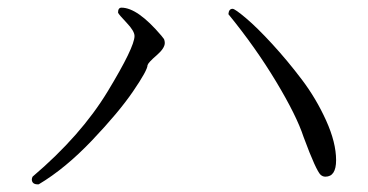

<svg xmlns="http://www.w3.org/2000/svg" viewBox="-20 -603 960 501"><path d="M587 -580Q593 -580 622 -555.5Q651 -531 690.5 -488Q730 -445 767.5 -395.5Q805 -346 831 -288.5Q857 -231 857 -185Q857 -142 829 -142Q822 -142 816.5 -147Q811 -152 800 -176Q789 -200 772 -246Q754 -301 700.5 -390Q647 -479 576 -566Q577 -580 587 -580ZM331 -509Q331 -522 310.5 -543.5Q290 -565 288 -570Q288 -583 297 -583Q339 -583 401 -510L408 -501Q410 -496 410 -491Q410 -477 388.5 -458.5Q367 -440 365 -433Q365 -420 327.5 -365Q290 -310 220 -236.5Q150 -163 81 -122Q64 -121 63 -134Q63 -138 65 -142Q191 -249 261 -364.5Q331 -480 331 -509Z"/></svg>

Font: cwTeXMing
Style: Medium
Weight: 500
Version: Version 1.17